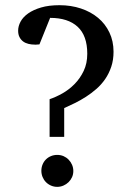

<svg xmlns="http://www.w3.org/2000/svg" viewBox="-20 -707 526 739"><path d="M417 -507.8Q417 -476.1 408.2 -450Q399.4 -423.8 384.8 -402.6Q370.1 -381.3 350.8 -364.5Q331.5 -347.7 310.5 -334.2Q289.6 -320.8 267.8 -310.1Q246.1 -299.3 227.1 -291V-180.2H170.9V-325.2Q194.3 -333 220 -347.4Q245.6 -361.8 266.8 -383.3Q288.1 -404.8 302 -433.8Q315.9 -462.9 315.9 -500Q315.9 -569.8 278.8 -604Q241.7 -638.2 172.9 -638.2L131.8 -536.1Q127.4 -535.6 124 -535.6Q121.1 -535.2 118.7 -535.2H115.2Q101.6 -535.2 89.6 -538.1Q77.6 -541 68.8 -547.6Q60.1 -554.2 54.9 -564.5Q49.8 -574.7 49.8 -588.9Q49.8 -606.4 59.3 -624Q68.8 -641.6 88.6 -655.5Q108.4 -669.4 138.2 -678.2Q168 -687 209 -687Q253.4 -687 291.5 -674.3Q329.6 -661.6 357.4 -638.4Q385.3 -615.2 401.1 -582Q417 -548.8 417 -507.8ZM262.2 -48.8Q262.2 -36.1 257.3 -25.1Q252.4 -14.2 243.9 -5.9Q235.4 2.4 224.1 7.3Q212.9 12.2 200.2 12.2Q187.5 12.2 176.3 7.3Q165 2.4 156.7 -6.1Q148.4 -14.6 143.8 -25.9Q139.2 -37.1 139.2 -49.8Q139.2 -62.5 143.8 -73.7Q148.4 -85 156.7 -93.3Q165 -101.6 176.3 -106.2Q187.5 -110.8 200.2 -110.8Q213.4 -110.8 224.6 -106Q235.8 -101.1 244.1 -92.5Q252.4 -84 257.3 -72.8Q262.2 -61.5 262.2 -48.8Z"/></svg>

Font: BabelStone Ogham Lithic
Style: Regular
Weight: 400
Designer: Andrew West
Foundry: BabelStone
Version: Version 1.02 March 14, 2022